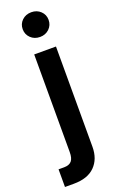

<svg xmlns="http://www.w3.org/2000/svg" viewBox="-211 -775 622 1023"><g transform="rotate(-20 100.0 -263.5)"><path d="M54.7 -515.6H178.2V52.7Q178.2 122.1 137.2 163.1Q96.2 204.1 17.6 204.1H-32.7V104H-1.5Q27.8 104 41.3 88.4Q54.7 72.8 54.7 38.1ZM116.7 -592.3Q85 -592.3 64 -612.5Q43 -632.8 43 -662.6Q43 -692.4 64 -712.4Q85 -732.4 116.7 -732.4Q147.9 -732.4 168.9 -712.4Q189.9 -692.4 189.9 -662.6Q189.9 -632.8 168.9 -612.5Q147.9 -592.3 116.7 -592.3Z"/></g></svg>

Font: Inter Display SemiBold
Style: Regular
Weight: 600
Designer: Rasmus Andersson
Foundry: rsms
Version: Version 4.001;git-9221beed3